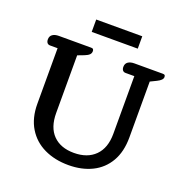

<svg xmlns="http://www.w3.org/2000/svg" viewBox="-151 -1001 1110 1152"><g transform="rotate(20 403.5 -425.0)"><path d="M268 -864H562V-785H268ZM109 -268V-623H61Q49 -623 42.5 -631Q36 -639 36 -653Q36 -674 51 -684.5Q66 -695 91 -695H297Q307 -695 310.5 -690.5Q314 -686 314 -678Q314 -665 305 -656Q296 -647 276 -639L234 -623V-255Q234 -163 282 -114.5Q330 -66 415 -66Q501 -66 550 -115Q599 -164 599 -255V-623H543Q531 -623 524.5 -631Q518 -639 518 -653Q518 -674 533 -684.5Q548 -695 573 -695H755Q764 -695 767.5 -691.5Q771 -688 771 -679Q771 -660 736 -643L697 -624V-268Q697 -176 660.5 -113Q624 -50 559 -18Q494 14 409 14Q322 14 254 -18.5Q186 -51 147.5 -114.5Q109 -178 109 -268Z"/></g></svg>

Font: Maitree Semibold
Style: Regular
Weight: 600
Designer: CadsonDemak Team
Foundry: CadsonDemak
Version: Version 1.000